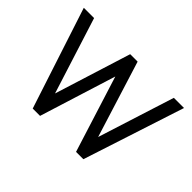

<svg xmlns="http://www.w3.org/2000/svg" viewBox="-130 -967 1241 1241"><g transform="rotate(45 490.5 -347.0)"><path d="M259 0H326L490 -524L655 0H722L948 -694H855L688 -169L524 -694H456L292 -171L126 -694H32Z"/></g></svg>

Font: MV Cash
Style: Regular
Weight: 400
Designer: Rodrigo Fuenzalida
Foundry: fragTYPE
Version: Version 1.100;Glyphs 3.1.2 (3151)